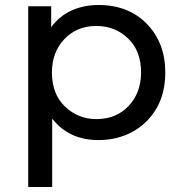

<svg xmlns="http://www.w3.org/2000/svg" viewBox="-20 -555 728 769"><path d="M189 194H93V-530H185V-446Q219 -492 268 -513.5Q317 -535 374 -535Q495 -535 568.5 -459Q642 -383 642 -265Q642 -181 606.5 -120.5Q571 -60 510.5 -27Q450 6 374 6Q256 6 189 -80ZM366 -78Q446 -78 495.5 -131Q545 -184 545 -265Q545 -351 493 -401Q441 -451 366 -451Q288 -451 238 -398.5Q188 -346 188 -265Q188 -178 240.5 -128Q293 -78 366 -78Z"/></svg>

Font: Argentum Novus
Style: Regular
Weight: 400
Designer: Julieta Ulanovsky
Foundry: Julieta Ulanovsky
Version: Version 7.20;July 27, 2021;FontCreator 13.0.0.2683 64-bit